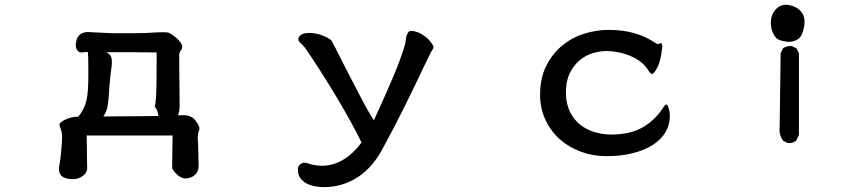

<svg xmlns="http://www.w3.org/2000/svg" viewBox="-20 -599 3540 799"><path d="M323.2 -380.9Q313.5 -379.9 307.6 -383.8Q301.8 -387.7 298.8 -394.5Q295.9 -401.4 295.4 -408.7Q294.9 -416 296.9 -422.9Q298.8 -442.4 311.5 -454.1Q324.2 -465.8 347.7 -465.8Q349.6 -465.8 362.8 -464.8Q376 -463.9 392.1 -463.4Q408.2 -462.9 422.9 -461.9Q437.5 -460.9 443.4 -460.9H539.1Q562.5 -460.9 578.6 -461.4Q594.7 -461.9 608.4 -462.9Q622.1 -463.9 635.3 -464.4Q648.4 -464.8 665 -464.8Q671.9 -464.8 681.6 -462.9Q687.5 -460.9 697.3 -454.1Q707 -447.3 716.3 -439Q725.6 -430.7 731.9 -421.4Q738.3 -412.1 738.3 -404.3Q738.3 -396.5 731.9 -388.2Q725.6 -379.9 725.6 -367.2Q725.6 -333 726.1 -306.6Q726.6 -280.3 726.6 -256.8Q726.6 -233.4 727.1 -210.4Q727.5 -187.5 727.5 -158.2Q727.5 -135.7 720.7 -119.1Q730.5 -119.1 740.2 -119.6Q750 -120.1 759.8 -118.2Q769.5 -116.2 778.3 -111.3Q787.1 -106.4 793.9 -96.7Q795.9 -93.8 799.8 -88.4Q803.7 -83 806.6 -76.7Q809.6 -70.3 810.1 -64Q810.5 -57.6 806.6 -52.7Q801.8 -33.2 803.2 -17.1Q804.7 -1 804.7 13.7Q804.7 21.5 805.2 32.2Q805.7 43 805.7 54.2Q805.7 65.4 806.2 75.2Q806.6 85 806.6 90.8Q806.6 115.2 790.5 129.4Q774.4 143.6 749 143.6Q742.2 143.6 732.9 138.7Q723.6 133.8 715.8 126.5Q708 119.1 702.1 110.8Q696.3 102.5 696.3 96.7Q696.3 55.7 697.3 25.9Q698.2 -3.9 698.2 -35.2H340.8Q340.8 -21.5 341.3 0Q341.8 21.5 341.8 42.5Q341.8 63.5 342.3 80.1Q342.8 96.7 342.8 100.6Q342.8 119.1 325.2 132.8Q307.6 146.5 282.2 146.5Q252.9 146.5 238.3 134.8Q223.6 123 225.6 99.6Q228.5 82 231 63.5Q233.4 44.9 234.9 27.8Q236.3 10.7 237.3 -3.4Q238.3 -17.6 238.3 -25.4Q238.3 -39.1 236.8 -47.4Q235.4 -55.7 232.9 -61.5Q230.5 -67.4 229 -71.8Q227.5 -76.2 227.5 -82Q227.5 -85 233.9 -90.3Q240.2 -95.7 251 -101.1Q261.7 -106.4 275.9 -109.9Q290 -113.3 305.7 -113.3Q318.4 -128.9 326.7 -145Q335 -161.1 339.8 -181.6Q344.7 -202.1 346.2 -230Q347.7 -257.8 347.7 -297.9Q347.7 -332 347.2 -353Q346.7 -374 345.7 -382.8Q338.9 -382.8 334 -382.3Q329.1 -381.8 323.2 -380.9ZM410.2 -114.3Q431.6 -114.3 461.9 -114.7Q492.2 -115.2 524.4 -115.2Q556.6 -115.2 586.9 -115.7Q617.2 -116.2 639.6 -116.2L634.8 -137.7Q630.9 -145.5 628.4 -148.9Q626 -152.3 624 -155.3Q627.9 -168.9 629.4 -197.8Q630.9 -226.6 631.3 -259.8Q631.8 -293 631.8 -325.7Q631.8 -358.4 631.8 -380.9Q627 -380.9 610.4 -380.9Q593.8 -380.9 572.3 -381.3Q550.8 -381.8 527.8 -381.8Q504.9 -381.8 488.3 -381.8Q464.8 -381.8 447.8 -381.8Q430.7 -381.8 422.9 -380.9Q427.7 -377.9 432.6 -375Q437.5 -372.1 440.9 -365.7Q444.3 -359.4 445.3 -349.1Q446.3 -338.9 444.3 -321.3Q437.5 -272.5 435.5 -240.2Q433.6 -208 431.6 -186Q429.7 -164.1 425.8 -147.9Q421.9 -131.8 410.2 -114.3Z M1693.4 -470.7Q1715.8 -467.8 1732.9 -458Q1750 -448.2 1761.2 -437Q1772.5 -425.8 1778.3 -416Q1784.2 -406.2 1784.2 -402.3Q1784.2 -398.4 1779.3 -391.6Q1774.4 -384.8 1771.5 -377.9Q1769.5 -375 1760.3 -355.5Q1751 -335.9 1736.3 -305.7Q1721.7 -275.4 1703.1 -236.3Q1684.6 -197.3 1663.6 -155.3Q1642.6 -113.3 1620.6 -70.8Q1598.6 -28.3 1578.1 8.8Q1534.2 95.7 1469.7 137.7Q1405.3 179.7 1327.1 179.7Q1312.5 179.7 1293.9 176.8Q1275.4 173.8 1258.8 166Q1242.2 158.2 1231 143.6Q1219.7 128.9 1219.7 106.4Q1219.7 92.8 1228.5 85.4Q1237.3 78.1 1245.1 78.1Q1256.8 78.1 1265.6 82Q1274.4 85.9 1288.1 87.9Q1321.3 93.8 1350.6 87.9Q1379.9 82 1403.8 68.4Q1427.7 54.7 1447.8 35.6Q1467.8 16.6 1484.4 -5.9Q1467.8 -41 1439.9 -91.8Q1412.1 -142.6 1378.9 -197.8Q1345.7 -252.9 1311.5 -306.6Q1277.3 -360.4 1249 -400.4Q1241.2 -411.1 1230.5 -419.9Q1219.7 -428.7 1221.7 -440.4Q1228.5 -457 1249.5 -460.4Q1270.5 -463.9 1293 -459.5Q1315.4 -455.1 1335 -445.8Q1354.5 -436.5 1360.4 -428.7Q1363.3 -423.8 1375 -400.9Q1386.7 -377.9 1402.8 -345.7Q1418.9 -313.5 1438.5 -276.4Q1458 -239.3 1476.1 -204.1Q1494.1 -168.9 1510.3 -140.6Q1526.4 -112.3 1536.1 -98.6Q1560.5 -152.3 1580.6 -197.3Q1600.6 -242.2 1616.7 -280.3Q1632.8 -318.4 1645 -351.6Q1657.2 -384.8 1666 -416Q1668 -424.8 1668.9 -434.1Q1669.9 -443.4 1672.4 -451.2Q1674.8 -459 1679.2 -464.8Q1683.6 -470.7 1693.4 -470.7Z M2726.6 -418.9Q2733.4 -420.9 2734.4 -415.5Q2735.4 -410.2 2736.3 -405.3Q2729.5 -342.8 2714.8 -316.9Q2700.2 -291 2694.3 -291Q2688.5 -291 2681.6 -300.8Q2674.8 -310.5 2670.9 -316.4Q2656.2 -335.9 2635.7 -349.1Q2615.2 -362.3 2592.3 -370.6Q2569.3 -378.9 2546.4 -382.8Q2523.4 -386.7 2503.9 -386.7Q2475.6 -386.7 2445.8 -377.4Q2416 -368.2 2391.6 -347.7Q2367.2 -327.1 2351.1 -294.4Q2335 -261.7 2335 -214.8Q2335 -168 2351.6 -134.3Q2368.2 -100.6 2395 -79.6Q2421.9 -58.6 2455.6 -48.8Q2489.3 -39.1 2523.4 -39.1Q2601.6 -39.1 2653.3 -68.4Q2705.1 -97.7 2740.2 -151.4Q2748 -164.1 2752.9 -164.1Q2757.8 -164.1 2762.7 -148.4Q2767.6 -132.8 2767.6 -117.2Q2767.6 -80.1 2749.5 -49.3Q2731.4 -18.6 2697.8 3.4Q2664.1 25.4 2614.7 38.1Q2565.4 50.8 2502.9 50.8Q2447.3 50.8 2397 32.2Q2346.7 13.7 2309.1 -20Q2271.5 -53.7 2249.5 -101.1Q2227.5 -148.4 2227.5 -205.1Q2227.5 -273.4 2252.9 -324.2Q2278.3 -375 2318.8 -408.7Q2359.4 -442.4 2410.2 -458.5Q2460.9 -474.6 2512.7 -474.6Q2571.3 -474.6 2618.2 -461.4Q2665 -448.2 2705.1 -421.9Q2713.9 -415 2719.2 -416Q2724.6 -417 2726.6 -418.9Z M3257.8 -3.9 3238.3 -13.7Q3220.7 -39.1 3224.6 -72.3L3228.5 -377.9L3238.3 -397.5Q3253.9 -409.2 3275.4 -407.2L3294.9 -397.5L3304.7 -377.9V-37.1L3293 -13.7Q3279.3 -2 3257.8 -3.9ZM3259.8 -424.8Q3240.2 -426.8 3224.1 -432.1Q3208 -437.5 3196.8 -461.4Q3185.5 -485.4 3188.5 -515.1Q3191.4 -544.9 3212.9 -564.5Q3234.4 -584 3265.6 -577.6Q3296.9 -571.3 3314.9 -549.3Q3333 -527.3 3326.2 -488.3Q3319.3 -449.2 3302.2 -437Q3285.2 -424.8 3259.8 -424.8Z"/></svg>

Font: JasonHandwriting1
Style: Regular
Weight: 400
Version: Version 1.48.20